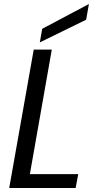

<svg xmlns="http://www.w3.org/2000/svg" viewBox="-20 -947 472 967"><path d="M149.9 -697.2 26.4 0H361L374.1 -70.1H130.5L240.9 -697.2ZM192.6 -801.9 180.5 -733.5 413.9 -847.7 427.8 -926.8Z"/></svg>

Font: Poppins Devanagari Thin
Style: Italic
Weight: 100
Italic angle: -10°
Designer: Ninad Kale (Devanagari), Jonny Pinhorn (Latin)
Foundry: Indian Type Foundry
Version: 4.005